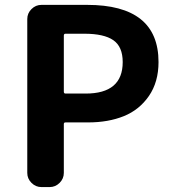

<svg xmlns="http://www.w3.org/2000/svg" viewBox="-20 -760 707 780"><path d="M148.4 0Q125 0 107.9 -17.1Q90.8 -34.2 90.8 -57.6V-682.6Q90.8 -706.1 107.9 -723.1Q125 -740.2 148.4 -740.2H334Q624 -740.2 624 -507.8Q624 -426.8 585 -370.1Q545.9 -313.5 482.9 -288.1Q419.9 -262.7 337.9 -262.7H246.1Q239.3 -262.7 239.3 -255.9V-57.6Q239.3 -34.2 222.2 -17.1Q205.1 0 181.6 0ZM239.3 -387.7Q239.3 -379.9 246.1 -379.9H328.1Q478.5 -379.9 478.5 -507.8Q478.5 -570.3 440.4 -596.7Q402.3 -623 323.2 -623H246.1Q239.3 -623 239.3 -615.2Z"/></svg>

Font: Gen Jyuu Gothic Bold
Style: Bold
Weight: 700
Designer: [Source Han Sans]
Ryoko NISHIZUKA  (kana & ideographs); Paul D. Hunt (Latin, Greek & Cyrillic); Wenlong ZHANG  (bopomofo
Version: Version 1.002.20150607